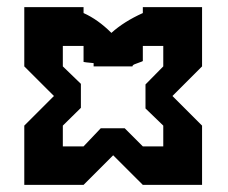

<svg xmlns="http://www.w3.org/2000/svg" viewBox="-20 -520 641 540"><path d="M548.3 0H381.7L298.3 -83.3L215 0H48.3V-166.7L131.7 -250L48.3 -333.3V-500H215V-483.3Q255.8 -465 293.3 -427.5Q328.3 -459.2 381.7 -483.3V-500H548.3V-333.3L465 -250L548.3 -166.7ZM439.2 -108.3V-166.7L389.2 -215V-282.5L439.2 -333.3V-390.8H381.7V-348.3Q379.2 -346.7 371.7 -344.2Q364.2 -341.7 358.3 -339.2Q352.5 -336.7 352.5 -333.3H243.3Q243.3 -337.5 243.3 -342.5Q216.7 -345 215 -345.8V-390.8H156.7V-333.3L207.5 -284.2V-216.7L156.7 -166.7V-108.3H215L263.3 -159.2H330.8L381.7 -108.3Z"/></svg>

Font: 0xA000
Style: Bold
Weight: 700
Version: Version 0.1